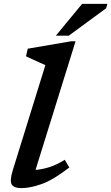

<svg xmlns="http://www.w3.org/2000/svg" viewBox="-20 -955 572 986"><path d="M213 -620.5Q204 -624.5 185.8 -632.8Q167.5 -641 147.5 -650.2Q127.5 -659.5 113.5 -666L122.5 -705L345 -743H368L162.5 -82.5Q197 -85 234.5 -97Q272 -109 312.5 -134.5L336 -95Q253.5 -31 194.2 -10Q135 11 90.5 11Q51 11 40 -8Q29 -27 46 -82ZM267 -772 401.5 -935H531.5L525 -912.5L333.5 -772Z"/></svg>

Font: Newsreader Caption Medium
Style: Italic
Weight: 500
Italic angle: -17°
Designer: Hugues Gentile
Foundry: Production Type
Version: Version 1.001